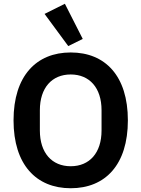

<svg xmlns="http://www.w3.org/2000/svg" viewBox="-20 -989 752 1021"><path d="M343 -744 420 -782 325 -969 217 -915ZM356 12C540 12 660 -113 660 -349C660 -585 540 -710 356 -710C173 -710 52 -585 52 -349C52 -113 173 12 356 12ZM356 -105C256 -105 192 -176 192 -295V-403C192 -522 256 -593 356 -593C456 -593 520 -522 520 -403V-295C520 -176 456 -105 356 -105Z"/></svg>

Font: IBM Plex Thai Looped SemiBold
Style: Regular
Weight: 600
Designer: Mike Abbink, Paul van der Laan, Pieter van Rosmalen, Ben Mitchell, Mark Frömberg
Foundry: Bold Monday
Version: Version 1.0